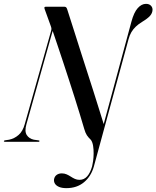

<svg xmlns="http://www.w3.org/2000/svg" viewBox="-54 -735 810 995"><path d="M627 -622.5 480 -79.5 487 -80.5Q473 -125.5 458.8 -171Q444.5 -216.5 429.8 -263.2Q415 -310 399 -359Q383 -408 366.5 -460.2Q350 -512.5 332 -568.8Q314 -625 294.5 -686Q292 -694 288.8 -697Q285.5 -700 280.5 -700H182Q179.5 -700 177.8 -698.8Q176 -697.5 176 -695Q176 -692.5 177 -689L209 -600.5Q212 -593 212.5 -587Q213 -581 210 -572L74.5 -92.5Q64.5 -55 42.5 -35.8Q20.5 -16.5 -7 -11L-27 -8Q-30 -8 -31.8 -6.8Q-33.5 -5.5 -34 -3.5Q-34 -1.5 -32 -0.8Q-30 0 -26 0H146Q148 0 149.2 -1Q150.5 -2 150.5 -3.5Q151 -5.5 149.8 -6.2Q148.5 -7 146.5 -7.5L121.5 -11Q96.5 -16.5 84.5 -35.5Q72.5 -54.5 83 -91.5L223 -589.5L215.5 -585Q230.5 -540.5 245.8 -495.5Q261 -450.5 275.8 -405.5Q290.5 -360.5 305 -316.2Q319.5 -272 333 -229Q346.5 -186 359 -145.5Q371.5 -105 382.5 -67Q388.5 -46 396.2 -34.2Q404 -22.5 417.5 -9.5Q425.5 2 428.5 21Q431.5 40 431.2 60.8Q431 81.5 428.5 99.2Q426 117 423.5 126.5Q414 160.5 397.8 178.8Q381.5 197 358 197Q345 197 334 192Q323 187 312.8 180.2Q302.5 173.5 291.2 168.5Q280 163.5 266 163.5Q250.5 163.5 239.5 171.5Q228.5 179.5 226 194.5Q224.5 207 231 217.2Q237.5 227.5 252.5 233.8Q267.5 240 290 240Q344.5 240 381.2 209.5Q418 179 432.5 127.5L612 -531.5Q617.5 -552.5 626.8 -568.2Q636 -584 650 -597.2Q664 -610.5 683 -622Q712 -639.5 724 -653.5Q736 -667.5 736.5 -684.5Q736.5 -697.5 727.5 -706.2Q718.5 -715 702.5 -715Q679.5 -715 659.8 -693Q640 -671 627 -622.5Z"/></svg>

Font: Fraunces 120pt
Style: Italic
Weight: 400
Italic angle: -16°
Version: Version 1.000;[b76b70a41]